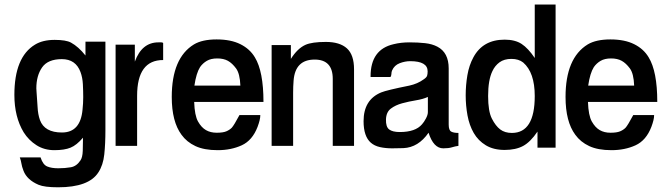

<svg xmlns="http://www.w3.org/2000/svg" viewBox="-20 -629 2854 828"><path d="M348.6 -389.6V-449.2H434.6V-67.4Q434.6 -8.8 429.7 37.1Q424.8 83 404.3 114.3Q363.3 178.7 230.5 178.7Q171.9 178.7 146.5 168Q121.1 157.2 105 142.1Q88.9 127 81.5 107.9Q74.2 88.9 72.3 75.7Q70.3 62.5 65.4 49.8H155.3V50.8Q165 81.1 183.6 88.9Q202.1 96.7 231.4 96.7Q260.7 96.7 285.6 92.3Q310.5 87.9 327.1 62.5Q335.9 49.8 336.9 21.5Q337.9 -6.8 337.9 -35.2Q310.5 -2.9 284.2 7.8Q257.8 18.6 214.4 18.6Q170.9 18.6 137.2 -2.9Q103.5 -24.4 82 -58.6Q42 -125 42 -219.7Q42 -382.8 130.9 -436.5Q164.1 -457 215.8 -457Q264.6 -457 286.1 -445.3Q318.4 -427.7 348.6 -389.6ZM136.7 -248 137.7 -231.4Q140.6 -198.2 142.1 -167Q143.6 -135.7 152.3 -111.3Q171.9 -57.6 247.1 -57.6Q327.1 -57.6 335.9 -156.2Q338.9 -183.6 338.9 -210Q338.9 -236.3 337.4 -265.6Q335.9 -294.9 327.1 -318.4Q306.6 -374 246.6 -374Q186.5 -374 161.6 -338.4Q136.7 -302.7 136.7 -248Z M663.1 -446.3H675.8Q681.6 -446.3 683.6 -443.4V-370.1Q571.3 -370.1 571.3 -215.8V0H478.5V-436.5H561.5V-363.3Q591.8 -446.3 663.1 -446.3Z M1116.2 -189.5H817.4Q819.3 -130.9 834 -105Q848.6 -79.1 868.2 -67.9Q887.7 -56.6 914.6 -56.6Q941.4 -56.6 955.6 -62.5Q969.7 -68.4 979.5 -78.1Q989.3 -88.9 1012.7 -132.8H1102.5V-130.9Q1102.5 -113.3 1090.8 -82Q1068.4 -23.4 1022.5 -2.4Q976.6 18.6 918.5 18.6Q860.4 18.6 822.8 1Q785.2 -16.6 762.7 -47.9Q720.7 -104.5 720.7 -210.9Q720.7 -378.9 816.4 -437.5Q852.5 -459 914.1 -459Q975.6 -459 1016.6 -438.5Q1057.6 -418 1079.1 -381.8Q1116.2 -321.3 1116.2 -189.5ZM818.4 -259.8H1016.6Q1014.6 -311.5 998 -334Q981.4 -356.4 962.9 -366.7Q944.3 -377 917 -377Q889.6 -377 872.1 -366.7Q854.5 -356.4 842.8 -339.8Q826.2 -313.5 818.4 -259.8Z M1506.8 -330.1V0H1415V-289.1Q1415 -372.1 1336.9 -372.1Q1252.9 -372.1 1246.1 -281.2Q1244.1 -255.9 1244.1 -229.5V0H1151.4V-434.6H1234.4V-375Q1262.7 -419.9 1296.9 -435.5Q1325.2 -448.2 1385.3 -448.2Q1445.3 -448.2 1476.1 -420.4Q1506.8 -392.6 1506.8 -330.1Z M1824.2 -321.3Q1824.2 -365.2 1749 -365.2Q1726.6 -365.2 1703.6 -356.4Q1680.7 -347.7 1670.9 -325.2Q1668 -318.4 1668 -311Q1668 -303.7 1664.1 -296.9H1578.1V-299.8Q1578.1 -416 1677.7 -438.5Q1709 -446.3 1745.6 -446.3Q1782.2 -446.3 1813 -442.9Q1843.8 -439.5 1866.2 -427.7Q1915 -402.3 1915 -334V-91.8Q1915 -67.4 1925.8 -61.5Q1936.5 -55.7 1957 -55.7V0Q1942.4 2 1928.7 6.3Q1915 10.7 1891.6 10.7Q1849.6 10.7 1828.1 -56.6Q1784.2 6.8 1719.7 9.8Q1699.2 10.7 1670.9 10.7Q1642.6 10.7 1618.7 5.4Q1594.7 0 1579.1 -13.7Q1547.9 -41 1547.9 -106.4Q1547.9 -199.2 1624 -230.5Q1647.5 -240.2 1745.1 -259.8Q1781.2 -267.6 1807.6 -287.1Q1819.3 -294.9 1821.8 -302.2Q1824.2 -309.6 1824.2 -321.3ZM1825.2 -145.5V-210.9Q1803.7 -201.2 1773.4 -196.3Q1743.2 -191.4 1714.4 -183.6Q1685.5 -175.8 1665.5 -160.6Q1645.5 -145.5 1644.5 -113.8Q1643.6 -82 1658.2 -70.8Q1672.9 -59.6 1704.1 -59.6Q1771.5 -59.6 1799.8 -92.8Q1808.6 -102.5 1816.9 -118.2Q1825.2 -133.8 1825.2 -145.5Z M2286.1 -378.9V-609.4H2376V7.8H2297.9V-61.5Q2267.6 -16.6 2235.8 0.5Q2204.1 17.6 2156.2 17.6Q2108.4 17.6 2075.2 -2.4Q2042 -22.5 2022.9 -55.7Q2003.9 -88.9 1996.1 -131.3Q1988.3 -173.8 1988.3 -217.8Q1988.3 -261.7 1995.6 -304.7Q2002.9 -347.7 2021.5 -381.8Q2062.5 -458 2156.2 -458Q2201.2 -458 2229.5 -439.5Q2257.8 -420.9 2286.1 -378.9ZM2187.5 -55.7Q2286.1 -55.7 2286.1 -214.8Q2286.1 -316.4 2236.3 -359.4Q2216.8 -375 2185.5 -375Q2154.3 -375 2134.3 -360.4Q2114.3 -345.7 2103.5 -322.3Q2085 -284.2 2085 -214.8Q2085 -149.4 2101.1 -117.7Q2117.2 -85.9 2137.2 -70.8Q2157.2 -55.7 2187.5 -55.7Z M2814.5 -189.5H2515.6Q2517.6 -130.9 2532.2 -105Q2546.9 -79.1 2566.4 -67.9Q2585.9 -56.6 2612.8 -56.6Q2639.6 -56.6 2653.8 -62.5Q2668 -68.4 2677.7 -78.1Q2687.5 -88.9 2710.9 -132.8H2800.8V-130.9Q2800.8 -113.3 2789.1 -82Q2766.6 -23.4 2720.7 -2.4Q2674.8 18.6 2616.7 18.6Q2558.6 18.6 2521 1Q2483.4 -16.6 2460.9 -47.9Q2418.9 -104.5 2418.9 -210.9Q2418.9 -378.9 2514.6 -437.5Q2550.8 -459 2612.3 -459Q2673.8 -459 2714.8 -438.5Q2755.9 -418 2777.3 -381.8Q2814.5 -321.3 2814.5 -189.5ZM2516.6 -259.8H2714.8Q2712.9 -311.5 2696.3 -334Q2679.7 -356.4 2661.1 -366.7Q2642.6 -377 2615.2 -377Q2587.9 -377 2570.3 -366.7Q2552.7 -356.4 2541 -339.8Q2524.4 -313.5 2516.6 -259.8Z"/></svg>

Font: RIT TN Joy
Style: Extra Bold
Weight: 800
Designer: Hussain K H
Foundry: Rachana Institute of Typography
Version: 1.6.2